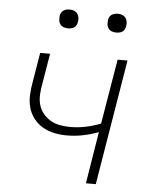

<svg xmlns="http://www.w3.org/2000/svg" viewBox="-52 -751 603 793"><g transform="rotate(5 250.0 -354.5)"><path d="M334 0 369 -215Q337 -203 304 -196.5Q271 -190 238 -190Q211 -190 185 -195.5Q159 -201 137 -214Q115 -227 99.5 -247.5Q84 -268 77.5 -293Q71 -318 72.5 -345.5Q74 -373 79 -400L99 -520H140L119 -394Q115 -372 113.5 -350Q112 -328 117.5 -307.5Q123 -287 136 -271Q149 -255 166.5 -244.5Q184 -234 205.5 -230Q227 -226 249 -226Q281 -226 312.5 -232.5Q344 -239 375 -251L420 -520H461L375 0ZM405 -631Q395 -631 386.5 -634Q378 -637 372.5 -644Q367 -651 366 -660.5Q365 -670 366 -680Q367 -686 370 -692Q373 -698 379 -702Q385 -706 391.5 -707.5Q398 -709 404 -709Q414 -709 422.5 -706Q431 -703 436.5 -696Q442 -689 443.5 -679.5Q445 -670 443 -660Q442 -654 439 -648Q436 -642 430.5 -638Q425 -634 418 -632.5Q411 -631 405 -631ZM205 -631Q195 -631 186.5 -634Q178 -637 172.5 -644Q167 -651 166 -660.5Q165 -670 166 -680Q167 -686 170 -692Q173 -698 179 -702Q185 -706 191.5 -707.5Q198 -709 204 -709Q214 -709 222.5 -706Q231 -703 236.5 -696Q242 -689 243.5 -679.5Q245 -670 243 -660Q242 -654 239 -648Q236 -642 230.5 -638Q225 -634 218 -632.5Q211 -631 205 -631Z"/></g></svg>

Font: Iosevka Curly Extralight
Style: Italic
Weight: 200
Italic angle: -9°
Monospace: yes
Designer: Belleve Invis
Foundry: Belleve Invis
Version: Version 22.1.2; ttfautohint (v1.8.4)